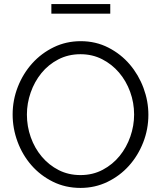

<svg xmlns="http://www.w3.org/2000/svg" viewBox="-20 -917 791 942"><path d="M232 -850V-897H521V-850ZM375 5Q301 5 239.5 -25.5Q178 -56 134 -106.5Q90 -157 66 -222Q42 -287 42 -355Q42 -426 67.5 -491Q93 -556 138 -606Q183 -656 244 -685.5Q305 -715 376 -715Q450 -715 511.5 -683.5Q573 -652 616.5 -601Q660 -550 684 -485.5Q708 -421 708 -354Q708 -283 682.5 -218Q657 -153 612.5 -103.5Q568 -54 507 -24.5Q446 5 375 5ZM112 -355Q112 -297 131 -243.5Q150 -190 185 -148.5Q220 -107 268 -82.5Q316 -58 375 -58Q435 -58 484 -84Q533 -110 567 -152Q601 -194 619.5 -247Q638 -300 638 -355Q638 -413 618.5 -466.5Q599 -520 564 -561Q529 -602 481 -626.5Q433 -651 375 -651Q315 -651 266 -625.5Q217 -600 183 -558Q149 -516 130.5 -463Q112 -410 112 -355Z"/></svg>

Font: Oxford Sans
Style: Regular
Weight: 400
Designer: Matt McInerney, Pablo Impallari, Rodrigo Fuenzalida
Foundry: Matt McInerney, Pablo Impallari, Rodrigo Fuenzalida
Version: Version 3.000g; ttfautohint (v1.5) -l 8 -r 28 -G 28 -x 14 -D